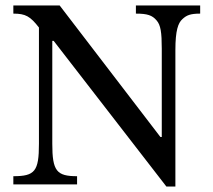

<svg xmlns="http://www.w3.org/2000/svg" viewBox="-20 -677 782 705"><path d="M715 -657H479V-627C521 -627 539 -621 555 -602C570 -585 574 -558 574 -498V-174H569L199 -657H29V-627C74 -627 91 -617 123 -576V-149C123 -48 108 -30 29 -30V0H263V-30C188 -30 172 -49 172 -149V-527H177L591 8H624V-493C624 -565 634 -593 650 -607C665 -621 679 -627 715 -627Z"/></svg>

Font: STIX Two Math
Style: Regular
Weight: 400
Designer: Ross Mills, John Hudson & Paul Hanslow, Tiro Typeworks Ltd; with portions MicroPress Inc., with additions and correction
Foundry: Tiro Typeworks Ltd
Version: Version 2.02 b142